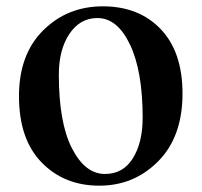

<svg xmlns="http://www.w3.org/2000/svg" viewBox="-20 -571 639 607"><path d="M294 16Q183 16 111.5 -57.5Q40 -131 40 -267Q40 -399 116.5 -475Q193 -551 305 -551Q419 -551 488 -479Q557 -407 557 -275Q557 -139 480.5 -61.5Q404 16 294 16ZM312 -21Q369 -21 400 -70.5Q431 -120 431 -199Q431 -346 391 -430Q351 -514 288 -514Q233 -514 199.5 -464Q166 -414 166 -335Q166 -183 207.5 -102Q249 -21 312 -21Z"/></svg>

Font: Swei Spring CJKtc
Style: Bold
Weight: 700
Version: Version 1.021